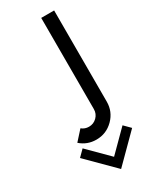

<svg xmlns="http://www.w3.org/2000/svg" viewBox="-216 -501 755 944"><g transform="rotate(-30 162.0 -29.0)"><path d="M138.7 205.1Q86.9 205.1 48.8 171.4L97.7 117.2Q115.2 131.8 138.7 131.8Q165 131.8 183.6 113.3Q202.1 94.7 202.1 68.4V-449.2H275.4V68.4Q275.4 125 235.4 165Q195.3 205.1 138.7 205.1ZM170.9 321.3 284.2 208 318.8 242.7 170.9 390.6 22.9 242.7 57.6 208Z"/></g></svg>

Font: Catrinity
Style: Regular
Weight: 400
Designer: Alexander Lange
Foundry: High-Logic / Made with FontCreator
Version: Version 2.090;May 20, 2024;FontCreator 15.0.0.2974 64-bit